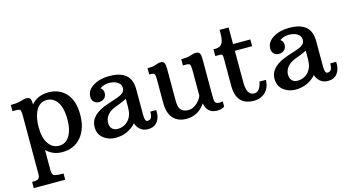

<svg xmlns="http://www.w3.org/2000/svg" viewBox="-91 -1005 2938 1610"><g transform="rotate(-15 1378.0 -200.0)"><path d="M343.3 9.8Q263.2 9.8 206.5 -44.9V129.4Q206.5 167 222.9 176.3Q239.3 185.5 305.7 185.5V239.3H32.7V185.5Q74.7 185.5 85.4 177Q96.2 168.5 98.6 158.7Q101.1 148.9 101.1 134.3V-373.5Q101.1 -408.7 95 -419.4Q88.9 -430.2 61.5 -430.2H26.9V-483.9Q75.2 -483.9 102.5 -491Q129.9 -498 141.6 -501.2Q153.3 -504.4 166.5 -504.4Q192.4 -504.4 200.4 -489.5Q208.5 -474.6 208.5 -441.9V-440.4Q263.2 -504.9 357.7 -504.9Q452.1 -504.9 510.3 -441.2Q568.4 -377.4 568.4 -256.3Q568.4 -135.3 508.1 -62.7Q447.8 9.8 343.3 9.8ZM331.5 -48.8Q389.2 -48.8 421.9 -101.8Q454.6 -154.8 454.6 -243.2Q454.6 -384.3 386.2 -429.7Q361.8 -446.3 328.6 -446.3Q295.4 -446.3 272.5 -430.7Q249.5 -415 234.4 -387.7Q204.1 -332 204.1 -242.2Q204.1 -152.3 238.8 -100.6Q273.4 -48.8 331.5 -48.8Z M1077.1 -116.7Q1077.1 -58.6 1100.1 -58.6Q1122.1 -58.6 1132.3 -73.5Q1142.6 -88.4 1142.6 -127.4H1193.8Q1194.3 -121.1 1194.3 -107.4Q1194.3 -63.5 1172.4 -31.2Q1145.5 9.8 1086.9 9.8Q1048.8 9.8 1022 -11.7Q995.1 -33.2 984.9 -68.4Q914.1 9.8 805.7 9.8Q746.1 9.8 701.9 -25.1Q657.7 -60.1 657.7 -122.6Q657.7 -231 817.9 -282.7Q919.4 -314.9 939.5 -327.4Q959.5 -339.8 965.6 -352.8Q971.7 -365.7 971.7 -381.8Q971.7 -410.6 943.4 -429.9Q915 -449.2 869.6 -449.2Q824.2 -449.2 789.6 -424.8Q814 -406.7 814 -378.4Q814 -350.1 795.2 -333Q776.4 -315.9 749.8 -315.9Q723.1 -315.9 705.8 -332Q688.5 -348.1 688.5 -377Q688.5 -434.1 746.1 -469.5Q803.7 -504.9 886.2 -504.9Q1033.7 -504.9 1066.4 -409.2Q1077.1 -377.4 1077.1 -335.9ZM840.8 -58.1Q897.5 -58.1 934.6 -97.9Q971.7 -137.7 971.7 -209V-284.2Q940.4 -268.1 905.5 -254.9Q870.6 -241.7 861.8 -238.3Q818.8 -219.7 797.4 -190.7Q775.9 -161.6 775.9 -127.4Q775.9 -93.3 794.4 -75.7Q813 -58.1 840.8 -58.1Z M1585 -80.1Q1523.9 9.8 1421.9 9.8Q1348.1 9.8 1307.1 -35.6Q1266.1 -81.1 1266.1 -171.4V-374Q1266.1 -409.2 1260 -419.9Q1253.9 -430.7 1227.1 -430.7H1214.4V-484.4Q1259.3 -484.4 1279.5 -491.5Q1299.8 -498.5 1308.6 -501.7Q1317.4 -504.9 1330.1 -504.9Q1355 -504.9 1363.3 -489.5Q1371.6 -474.1 1371.6 -440.4V-168Q1371.6 -114.3 1382.8 -94.7Q1404.3 -57.1 1456.5 -57.1Q1491.7 -57.1 1525.9 -85Q1560.1 -112.8 1574.2 -149.9V-374Q1573.2 -410.2 1567.4 -420.4Q1561.5 -430.7 1534.7 -430.7H1506.8V-484.4Q1553.2 -484.4 1578.4 -491.5Q1603.5 -498.5 1614.3 -501.7Q1625 -504.9 1637.7 -504.9Q1662.6 -504.9 1671.1 -490.2Q1679.7 -475.6 1679.7 -442.4V-129.9Q1679.7 -82.5 1684.1 -71.3Q1691.9 -49.8 1723.1 -49.8Q1739.7 -49.8 1751.5 -55.2V-7.8Q1728 9.8 1687.5 9.8Q1602.5 9.8 1585 -80.1Z M2007.8 9.8Q1854 9.8 1854 -161.1V-405.3Q1854 -424.3 1849.4 -430.4Q1844.7 -436.5 1829.6 -436.5H1789.6V-495.1H1807.6Q1844.7 -495.1 1862.1 -518.6Q1879.4 -542 1880.9 -595.7L1881.3 -639.2H1959.5V-495.1H2109.4V-436.5H1959.5V-162.6Q1959.5 -71.8 2001.5 -54.2Q2013.2 -49.3 2024.9 -49.3Q2076.2 -49.3 2091.8 -133.8H2148.4Q2143.6 -33.7 2064.9 -1Q2039.6 9.8 2007.8 9.8Z M2639.2 -116.7Q2639.2 -58.6 2662.1 -58.6Q2684.1 -58.6 2694.3 -73.5Q2704.6 -88.4 2704.6 -127.4H2755.9Q2756.3 -121.1 2756.3 -107.4Q2756.3 -63.5 2734.4 -31.2Q2707.5 9.8 2648.9 9.8Q2610.8 9.8 2584 -11.7Q2557.1 -33.2 2546.9 -68.4Q2476.1 9.8 2367.7 9.8Q2308.1 9.8 2263.9 -25.1Q2219.7 -60.1 2219.7 -122.6Q2219.7 -231 2379.9 -282.7Q2481.4 -314.9 2501.5 -327.4Q2521.5 -339.8 2527.6 -352.8Q2533.7 -365.7 2533.7 -381.8Q2533.7 -410.6 2505.4 -429.9Q2477.1 -449.2 2431.6 -449.2Q2386.2 -449.2 2351.6 -424.8Q2376 -406.7 2376 -378.4Q2376 -350.1 2357.2 -333Q2338.4 -315.9 2311.8 -315.9Q2285.2 -315.9 2267.8 -332Q2250.5 -348.1 2250.5 -377Q2250.5 -434.1 2308.1 -469.5Q2365.7 -504.9 2448.2 -504.9Q2595.7 -504.9 2628.4 -409.2Q2639.2 -377.4 2639.2 -335.9ZM2402.8 -58.1Q2459.5 -58.1 2496.6 -97.9Q2533.7 -137.7 2533.7 -209V-284.2Q2502.4 -268.1 2467.5 -254.9Q2432.6 -241.7 2423.8 -238.3Q2380.9 -219.7 2359.4 -190.7Q2337.9 -161.6 2337.9 -127.4Q2337.9 -93.3 2356.4 -75.7Q2375 -58.1 2402.8 -58.1Z"/></g></svg>

Font: Arbutus Slab
Style: Regular
Weight: 400
Designer: Karolina Lach
Foundry: Karolina Lach
Version: Version 1.001; ttfautohint (v0.92) -l 10 -r 16 -G 200 -x 7 -